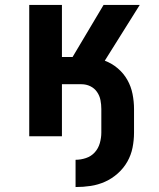

<svg xmlns="http://www.w3.org/2000/svg" viewBox="-20 -550 640 775"><path d="M285 205V95Q306 95 327 88Q348 81 362.5 65Q377 49 383 27.5Q389 6 389 -15V-110Q389 -128 385.5 -146Q382 -164 371.5 -179Q361 -194 344.5 -202Q328 -210 309 -210H230V0H98V-530H230V-320H273L398 -530H544L403 -305Q432 -294 455.5 -274Q479 -254 494 -227.5Q509 -201 515 -170.5Q521 -140 521 -110V-15Q521 16 515 46Q509 76 494 102.5Q479 129 455.5 150Q432 171 404 183.5Q376 196 346 200.5Q316 205 285 205Z"/></svg>

Font: Iosevka Curly XBdEx
Style: Regular
Weight: 800
Width: 7
Monospace: yes
Designer: Belleve Invis
Foundry: Belleve Invis
Version: Version 11.1.0; ttfautohint (v1.8.3)